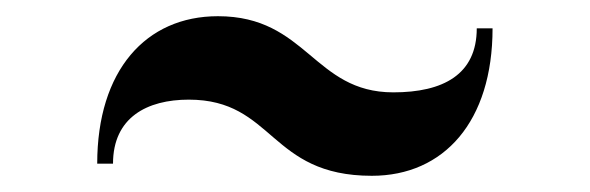

<svg xmlns="http://www.w3.org/2000/svg" viewBox="-20 -545 728 237"><path d="M213 -422C318.5 -422 312 -328 439 -328C528 -328 588 -395 588 -510H568.5C568.5 -453 527 -431 465.5 -431C367 -431 359 -525 249 -525C160 -525 100 -458 100 -343H119.5C119.5 -400 161.5 -422 213 -422Z"/></svg>

Font: Bodoni* 11pt
Style: Bold
Weight: 700
Version: Version 2.3